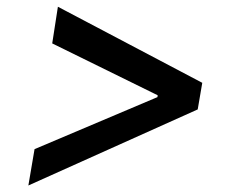

<svg xmlns="http://www.w3.org/2000/svg" viewBox="-20 -576 701 578"><path d="M575.2 -246.6 65.4 -17.6 84 -127 456.5 -284.7 453.6 -279.3 455.1 -293.9 458 -287.6 137.2 -445.3 154.3 -555.7 588.9 -326.7Z"/></svg>

Font: Inter 18pt Medium
Style: Italic
Weight: 500
Italic angle: -9.3988°
Designer: Rasmus Andersson
Foundry: rsms
Version: Version 4.001;git-66647c0bb